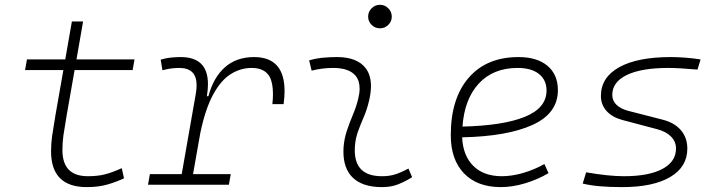

<svg xmlns="http://www.w3.org/2000/svg" viewBox="-20 -763 2970 793"><path d="M338.4 9.8Q190.9 9.8 190.9 -138.2Q190.9 -170.9 195.3 -201.7Q199.7 -232.4 209 -287.1L241.7 -473.6H83.5L91.3 -517.6H249.5L276.9 -674.3H323.2L295.9 -517.6H535.6L527.8 -473.6H288.1L255.4 -287.1Q246.1 -232.9 241.9 -203.6Q237.8 -174.3 237.8 -143.1Q237.8 -35.2 342.8 -35.2Q381.8 -35.2 411.9 -42.5Q441.9 -49.8 482.9 -68.4L492.2 -26.4Q459.5 -11.2 422.9 -0.7Q386.2 9.8 338.4 9.8Z M591.3 0 599.1 -43.9H730.5L789.1 -377.9Q792 -396 792 -411.1Q792 -482.4 720.7 -482.4Q684.6 -482.4 650.9 -472.7L643.6 -516.6Q664.1 -522.9 684.8 -525.1Q705.6 -527.3 726.6 -527.3Q838.9 -527.3 838.9 -415.5Q838.9 -393.1 834.5 -365.7H840.8Q861.3 -442.9 908.9 -485.1Q956.5 -527.3 1029.3 -527.3Q1155.3 -527.3 1155.3 -386.7Q1155.3 -361.8 1151.4 -333H1105Q1107.4 -356 1107.4 -375.5Q1107.4 -419.9 1093.8 -445.8Q1073.2 -482.4 1019.5 -482.4Q973.6 -482.4 933.1 -457Q892.6 -431.6 860.6 -373Q828.6 -314.5 807.6 -215.3L777.3 -43.9H933.1L925.3 0Z M1667 -66.9 1682.1 -31.2Q1655.3 -14.2 1625.7 -2.2Q1596.2 9.8 1557.6 9.8Q1475.1 9.8 1434.6 -31.7Q1398.4 -68.8 1398.4 -136.7Q1398.4 -144.5 1398.9 -153.3Q1401.4 -189.9 1413.1 -224.4Q1424.8 -258.8 1438.5 -291.5Q1452.1 -324.2 1459.5 -355Q1465.3 -378.4 1465.3 -397.5Q1465.3 -429.7 1448.7 -450.2Q1421.4 -482.4 1356.4 -482.4Q1310.1 -482.4 1267.1 -471.2L1256.8 -513.7Q1285.6 -522 1314.5 -524.7Q1343.3 -527.3 1372.1 -527.3Q1455.1 -527.3 1490.7 -481Q1512.2 -452.1 1512.2 -407.2Q1512.2 -379.4 1503.9 -345.2Q1495.6 -310.5 1482.9 -280.8Q1469.7 -250.5 1459 -221.2Q1448.2 -191.9 1445.8 -157.7Q1445.3 -149.9 1445.3 -142.1Q1445.3 -35.2 1557.1 -35.2Q1587.9 -35.2 1611.3 -42.5Q1634.8 -49.8 1667 -66.9ZM1549.3 -646Q1529.3 -646 1514.9 -660.2Q1500.5 -674.3 1500.5 -694.3Q1500.5 -714.4 1514.9 -728.8Q1529.3 -743.2 1549.3 -743.2Q1569.3 -743.2 1583.7 -728.8Q1598.1 -714.4 1598.1 -694.3Q1598.1 -674.3 1583.7 -660.2Q1569.3 -646 1549.3 -646Z M2052.7 -35.2Q2093.3 -35.2 2139.4 -48.3Q2185.5 -61.5 2228.5 -85.4L2245.6 -47.9Q2199.7 -21 2147.9 -5.6Q2096.2 9.8 2048.3 9.8Q1951.2 9.8 1896.5 -46.9Q1841.8 -103.5 1841.8 -204.6Q1841.8 -356.4 1915.8 -441.9Q1989.7 -527.3 2121.6 -527.3Q2198.2 -527.3 2241.2 -491.2Q2284.2 -455.1 2284.2 -390.6Q2284.2 -294.9 2179.9 -247.3Q2075.7 -199.7 1888.7 -195.8Q1892.1 -120.1 1935.1 -77.6Q1978 -35.2 2052.7 -35.2ZM1890.1 -240.2Q2058.1 -244.1 2147.7 -280.5Q2237.3 -316.9 2237.3 -389.2Q2237.3 -432.6 2206.1 -457.5Q2174.8 -482.4 2117.7 -482.4Q2017.6 -482.4 1958 -418.5Q1898.4 -354.5 1890.1 -240.2Z M2549.3 9.8Q2443.8 9.8 2386.7 -4.9L2400.9 -51.3Q2493.2 -35.2 2557.1 -35.2Q2659.7 -35.2 2715.8 -65.2Q2772 -95.2 2772 -149.4Q2772 -178.2 2751.5 -199Q2731 -219.7 2693.8 -229.5L2549.8 -267.6Q2508.3 -278.8 2485.1 -304.7Q2461.9 -330.6 2461.9 -366.7Q2461.9 -443.4 2537.4 -485.4Q2612.8 -527.3 2750.5 -527.3Q2777.8 -527.3 2810.1 -524.9Q2842.3 -522.5 2873.5 -517.6L2860.8 -475.6Q2782.7 -482.4 2739.7 -482.4Q2629.4 -482.4 2569.1 -453.4Q2508.8 -424.3 2508.8 -371.1Q2508.8 -347.2 2526.1 -330.3Q2543.5 -313.5 2574.7 -305.2L2715.8 -269Q2765.1 -256.8 2792 -225.6Q2818.8 -194.3 2818.8 -149.4Q2818.8 -73.7 2748.3 -32Q2677.7 9.8 2549.3 9.8Z"/></svg>

Font: CaskaydiaCove NF ExtraLight
Style: Italic
Weight: 200
Italic angle: -10°
Designer: Aaron Bell
Foundry: Saja Typeworks
Version: Version 2111.001; VTT 6.35;Nerd Fonts 3.2.1